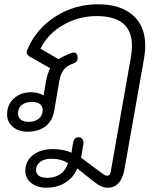

<svg xmlns="http://www.w3.org/2000/svg" viewBox="-20 -604 748 895"><path d="M98 193Q98 147 133.5 119Q169 91 226 91Q251 91 274.5 95.5Q298 100 313 108L319 71Q322 52 327.5 44Q333 36 346 36Q358 36 363.5 43.5Q369 51 369 62Q369 69 368 72L358 131L441 193Q458 206 465.5 210.5Q473 215 479 215Q488 215 492 208.5Q496 202 498 186L589 -331Q595 -364 595 -390Q595 -460 554 -494.5Q513 -529 430 -529Q346 -529 273.5 -487Q201 -445 169 -377L253 -328Q262 -335 280.5 -343.5Q299 -352 313 -357Q321 -359 325 -359Q333 -359 337.5 -352Q342 -345 342 -334Q342 -324 337.5 -318Q333 -312 322 -308Q294 -299 278.5 -280.5Q263 -262 257 -230L233 -89Q225 -41 192.5 -15.5Q160 10 108 10Q66 10 39.5 -13Q13 -36 13 -70Q13 -116 44.5 -145Q76 -174 126 -174Q140 -174 156.5 -170Q173 -166 183 -159L195 -229Q202 -263 214 -286L122 -338Q104 -349 104 -359Q104 -365 110 -378Q151 -472 240 -528Q329 -584 436 -584Q541 -584 599 -533.5Q657 -483 657 -391Q657 -364 651 -329L560 186Q553 227 533 249Q513 271 483 271Q466 271 451.5 264.5Q437 258 414 240L340 181Q323 223 285 247Q247 271 196 271Q153 271 125.5 249Q98 227 98 193ZM179 -91Q179 -109 166 -119Q153 -129 130 -129Q100 -129 82 -115Q64 -101 64 -75Q64 -57 77 -46.5Q90 -36 114 -36Q143 -36 161 -51Q179 -66 179 -91ZM297 157Q266 136 219 136Q187 136 167.5 150.5Q148 165 148 189Q148 206 161.5 215.5Q175 225 200 225Q235 225 260.5 208Q286 191 297 157Z"/></svg>

Font: Kodchasan Light
Style: Italic
Weight: 300
Italic angle: -10°
Version: Version 1.000; ttfautohint (v1.6)